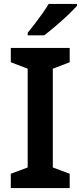

<svg xmlns="http://www.w3.org/2000/svg" viewBox="-20 -958 412 978"><path d="M335 0H35V-73L121 -105V-608L35 -641V-714H335V-641L249 -608V-105L335 -73ZM372 -928Q356 -910 325.5 -881Q295 -852 262 -824Q229 -796 205 -778H121V-791Q136 -809 156 -835Q176 -861 195.5 -888.5Q215 -916 228 -938H372Z"/></svg>

Font: Noto Sans Bassa Vah SemiBold
Style: Regular
Weight: 600
Designer: Monotype Design Team
Foundry: Monotype Imaging Inc.
Version: Version 2.002; ttfautohint (v1.8.4.7-5d5b)